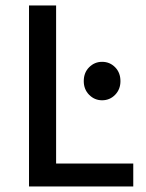

<svg xmlns="http://www.w3.org/2000/svg" viewBox="-20 -675 529 695"><path d="M85 0V-655.3H183.1V-83H462.4V0ZM349.6 -312Q322.3 -312 302.7 -331.8Q283.2 -351.6 283.2 -381.3Q283.2 -412.1 302.7 -431.6Q322.3 -451.2 349.6 -451.2Q377.4 -451.2 396.7 -431.6Q416 -412.1 416 -381.3Q416 -351.6 396.7 -331.8Q377.4 -312 349.6 -312Z"/></svg>

Font: Varta Light SemiBold
Style: Regular
Weight: 600
Version: Version 1.004